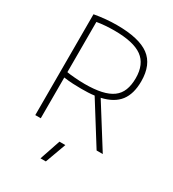

<svg xmlns="http://www.w3.org/2000/svg" viewBox="-227 -871 1089 1212"><g transform="rotate(30 317.0 -265.0)"><path d="M315 69H358L303 220H264ZM362 -294Q340 -291 316 -290Q292 -289 266 -289Q238 -289 206.5 -290.5Q175 -292 139 -297V0H99V-735Q183 -750 262 -750Q424 -750 498 -695Q572 -640 572 -519Q572 -427 531 -374Q490 -321 402 -301L591 0H546ZM270 -326Q340 -326 390 -337Q440 -348 471.5 -371Q503 -394 517.5 -431Q532 -468 532 -519Q532 -620 468.5 -666Q405 -712 265 -712Q234 -712 200 -709.5Q166 -707 139 -702V-336Q148 -334 162.5 -332.5Q177 -331 194.5 -329.5Q212 -328 231.5 -327Q251 -326 270 -326Z"/></g></svg>

Font: Encode Sans Normal
Style: Thin
Weight: 100
Designer: Pablo Impallari, Andres Torresi
Foundry: Pablo Impallari, Andres Torresi
Version: Version 1.000; ttfautohint (v1.00) -l 8 -r 50 -G 200 -x 14 -